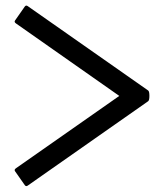

<svg xmlns="http://www.w3.org/2000/svg" viewBox="-20 -678 574 672"><path d="M32.7 -78.6Q28.8 -84 35.6 -88.9L397.5 -342.3L35.6 -596.2Q28.8 -601.1 32.7 -606.4L66.9 -655.3Q71.3 -661.1 77.6 -656.2L498.5 -361.3Q502.9 -358.4 502.9 -342.5Q502.9 -326.7 498.5 -323.7L77.6 -28.8Q71.3 -23.9 66.9 -29.8Z"/></svg>

Font: Della Respira
Style: Regular
Weight: 500
Version: Version 0.201